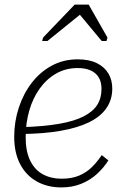

<svg xmlns="http://www.w3.org/2000/svg" viewBox="-20 -806 544 838"><path d="M248 12Q187 12 140.5 -14Q94 -40 68 -89.5Q42 -139 42 -209Q42 -275 62 -336Q82 -397 118.5 -444.5Q155 -492 206 -519.5Q257 -547 319 -547Q369 -547 402.5 -530.5Q436 -514 453 -485.5Q470 -457 470 -419Q470 -371 444.5 -334Q419 -297 369 -272.5Q319 -248 244.5 -235Q170 -222 72 -221L76 -251Q171 -254 237.5 -265.5Q304 -277 345 -298Q386 -319 404.5 -348.5Q423 -378 423 -418Q423 -448 411 -468Q399 -488 376 -498.5Q353 -509 319 -509Q267 -509 225 -485Q183 -461 153 -419Q123 -377 107.5 -322.5Q92 -268 92 -207Q92 -145 112 -104.5Q132 -64 167.5 -45Q203 -26 248 -26Q293 -26 325 -39.5Q357 -53 380.5 -76Q404 -99 424 -129L453 -106Q433 -74 403.5 -47Q374 -20 335 -4Q296 12 248 12ZM367 -786H306L168 -642L164 -627H187L349 -758H315L424 -627H445L449 -642Z"/></svg>

Font: Roboto Serif Thin
Style: Italic
Weight: 250
Italic angle: -10°
Version: Version 1.007